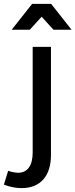

<svg xmlns="http://www.w3.org/2000/svg" viewBox="-79 -770 388 987"><path d="M11 118Q49 119 69 92Q89 65 89 13V-529H183V26Q183 108 143.5 152.5Q104 197 32 197Q-13 197 -59 179L-37 108Q-15 116 11 118ZM289 -617H196L135 -684L74 -617H-19L86 -750H184Z"/></svg>

Font: Montserrat
Style: Regular
Weight: 400
Designer: Julieta Ulanovsky
Foundry: Julieta Ulanovsky
Version: Version 6.001